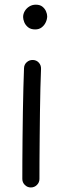

<svg xmlns="http://www.w3.org/2000/svg" viewBox="-20 -768 272 824"><path d="M79.2 -694.8Q79.2 -685.5 84 -673Q88.9 -660.6 100.3 -651.2Q111.7 -641.7 131.3 -641.7Q147.7 -641.7 159.1 -650.6Q170.6 -659.5 176.5 -672.6Q182.5 -685.7 182.5 -698.2Q182.5 -707.6 177.6 -719.1Q172.8 -730.7 162.2 -739.3Q151.6 -747.9 133.8 -747.9Q118.3 -747.9 106 -740.3Q93.6 -732.7 86.4 -720.6Q79.2 -708.4 79.2 -694.8ZM121.4 -510.6Q106.4 -511.2 95.1 -501.3Q83.7 -491.3 83.1 -475.9Q81.7 -440.9 80.4 -392Q79.2 -343.1 78.2 -287.9Q77.3 -232.6 76.8 -178.2Q76.3 -123.7 76 -77.3Q75.8 -30.9 75.8 0Q75.8 15 86.6 25.7Q97.4 36.5 112.3 36.5Q127.7 36.5 138.5 25.7Q149.3 15 149.3 0Q149.3 -30.6 149.5 -77Q149.8 -123.4 150.3 -177.7Q150.8 -232.1 151.5 -286.9Q152.2 -341.7 153.4 -390.1Q154.7 -438.5 156.1 -472.4Q156.7 -487.8 146.8 -498.9Q136.8 -510.1 121.4 -510.6Z"/></svg>

Font: Mikhak VF
Style: Regular
Weight: 100
Designer: Amin Abedi
Version: Version 3.001